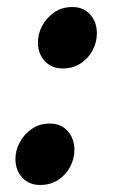

<svg xmlns="http://www.w3.org/2000/svg" viewBox="-20 -515 331 547"><path d="M158 -320Q127 -320 107.5 -341Q88 -362 88 -394Q88 -419 100.5 -442Q113 -465 135 -480Q157 -495 186 -495Q218 -495 237 -473.5Q256 -452 256 -420Q256 -395 244 -372Q232 -349 210 -334.5Q188 -320 158 -320ZM94 12Q63 12 43.5 -9Q24 -30 24 -62Q24 -87 36.5 -110Q49 -133 71 -148Q93 -163 122 -163Q154 -163 173 -141.5Q192 -120 192 -88Q192 -63 180 -40Q168 -17 146 -2.5Q124 12 94 12Z"/></svg>

Font: Source Sans 3 ExtraLight
Style: Bold Italic
Weight: 700
Italic angle: -11°
Version: Version 3.052;hotconv 1.1.0;makeotfexe 2.6.0